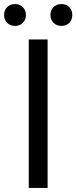

<svg xmlns="http://www.w3.org/2000/svg" viewBox="-42 -928 377 948"><path d="M100 0H193V-733H100ZM32 -800C63 -800 86 -822 86 -854C86 -886 63 -908 32 -908C1 -908 -22 -886 -22 -854C-22 -822 1 -800 32 -800ZM261 -800C293 -800 315 -822 315 -854C315 -886 293 -908 261 -908C230 -908 207 -886 207 -854C207 -822 230 -800 261 -800Z"/></svg>

Font: Squished Noto Sans CJK JP Regular
Style: Regular
Weight: 400
Designer: Ryoko NISHIZUKA (kana & ideographs); Paul D. Hunt (Latin, Greek & Cyrillic); Wenlong ZHANG (bopomofo); Sandoll Communica
Foundry: Adobe Systems Incorporated
Version: Version 1.004;PS 1.004;hotconv 1.0.82;makeotf.lib2.5.63406